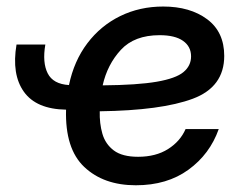

<svg xmlns="http://www.w3.org/2000/svg" viewBox="-20 -547 727 579"><path d="M389.6 11.7Q292.5 11.7 234.1 -43.5Q175.8 -98.6 179.2 -216.3Q89.4 -217.8 52 -270.3Q14.6 -322.8 29.8 -412.6H116.7Q107.4 -358.4 123.8 -325.9Q140.1 -293.5 188 -290.5Q203.1 -363.3 243.4 -416.5Q283.7 -469.7 342.5 -498.5Q401.4 -527.3 472.2 -527.3Q553.2 -527.3 604.7 -489Q656.2 -450.7 656.2 -378.4Q656.2 -284.7 561.5 -249.3Q466.8 -213.9 280.8 -211.4Q279.8 -174.8 288.8 -143.6Q297.9 -112.3 323.2 -93.3Q348.6 -74.2 396.5 -74.2Q449.7 -74.2 486.6 -97.4Q523.4 -120.6 539.6 -157.7H639.6Q612.8 -82 548.3 -35.2Q483.9 11.7 389.6 11.7ZM289.6 -289.6Q394.5 -290.5 452.4 -300.5Q510.3 -310.5 533.2 -329.6Q556.2 -348.6 556.2 -377Q556.2 -406.7 532 -423.8Q507.8 -440.9 461.4 -440.9Q385.3 -440.9 344.5 -396.7Q303.7 -352.5 289.6 -289.6Z"/></svg>

Font: Inter Display Medium
Style: Italic
Weight: 500
Italic angle: -9.39999°
Designer: Rasmus Andersson
Foundry: rsms
Version: Version 4.000;git-a52131595